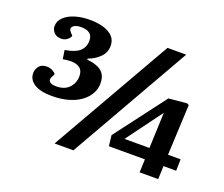

<svg xmlns="http://www.w3.org/2000/svg" viewBox="-119 -892 1261 1082"><g transform="rotate(20 512.0 -351.0)"><path d="M299.5 11 713.5 -713H825.5L412.5 11ZM922 -148H997.5L996 -79H920L917 0H805.5L808.5 -79H592.5L585 -143L815.5 -447L924.5 -457L936 -451ZM810.5 -148 819 -362 661 -148ZM408.5 -613Q408.5 -574 381 -545.8Q353.5 -517.5 311 -502V-496Q348 -492.5 374 -481.5Q400 -470.5 413.5 -449.8Q427 -429 427 -394Q427 -362 411 -333.3Q395 -304.5 364.8 -282.3Q334.5 -260 291 -247.5Q247.5 -235 191.5 -235Q124.5 -235 87.5 -258Q50.5 -281 50.5 -321Q50.5 -344 65.5 -362.8Q80.5 -381.5 111.5 -381.5Q130 -381.5 145.7 -373Q161.5 -364.5 166.5 -356L154.5 -331Q147.5 -316.5 157.7 -305.5Q168 -294.5 197 -294.5Q248 -294.5 274.7 -323.5Q301.5 -352.5 301.5 -393Q301.5 -426.5 281.5 -441.2Q261.5 -456 229 -456Q218 -456 205.2 -454.5Q192.5 -453 180.5 -451L172.5 -503.5Q232.5 -513 259.2 -536.8Q286 -560.5 286 -601Q286 -628 269 -642.2Q252 -656.5 216 -656.5Q194.5 -656.5 180.2 -649.7Q166 -643 163 -632.2Q160 -621.5 171.5 -609L186 -593Q181 -578.5 166.2 -567.5Q151.5 -556.5 132.5 -556.5Q103 -556.5 88 -573.5Q73 -590.5 73 -609.5Q73 -641.5 97 -664.5Q121 -687.5 161 -699.8Q201 -712 249 -712Q293 -712 329 -702Q365 -692 386.8 -670.3Q408.5 -648.5 408.5 -613Z"/></g></svg>

Font: Literata
Style: Italic
Weight: 400
Italic angle: -2°
Designer: Latin by Veronika Burian and Jose Scaglione. Greek by Irene Vlachou. Cyrillic by Vera Evstafieva
Foundry: TypeTogether
Version: Version 3.103;gftools[0.9.29]